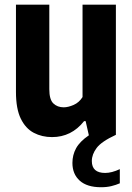

<svg xmlns="http://www.w3.org/2000/svg" viewBox="-20 -566 556 806"><path d="M198.5 9.5Q156 9.5 121.8 -8.5Q87.5 -26.5 67.2 -68Q47 -109.5 47 -180V-546.5H187V-191.5Q187 -148 204 -131.8Q221 -115.5 247.5 -115.5Q266 -115.5 289 -125.5Q312 -135.5 326.5 -158.5V-546.5H466.5V0Q406 28 385.8 55Q365.5 82 365.5 110Q365.5 160 421.5 160Q449 160 483 144V203.5Q467 210.5 447.8 215.2Q428.5 220 404.5 220Q345.5 220 314.8 192.5Q284 165 284 118Q284 84.5 299.5 56.2Q315 28 353 2L339.5 -57.5H333Q280 9.5 198.5 9.5Z"/></svg>

Font: Encode Sans Condensed
Style: Bold
Weight: 700
Width: 3
Designer: Multiple Designers
Foundry: Impallari Type
Version: Version 3.000; ttfautohint (v1.8.3) -l 8 -r 50 -G 200 -x 14 